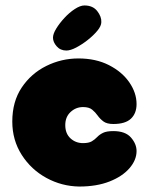

<svg xmlns="http://www.w3.org/2000/svg" viewBox="-20 -684 545 703"><path d="M270 -1Q206 -2 150 -32.5Q94 -63 59.5 -117Q25 -171 25 -239Q25 -312 59.5 -363.5Q94 -415 149.5 -442.5Q205 -470 267 -470Q331 -470 379 -445.5Q427 -421 453.5 -382.5Q480 -344 480 -303Q480 -269 459.5 -249.5Q439 -230 395 -230Q371 -230 358.5 -239.5Q346 -249 337.5 -261Q329 -273 317.5 -282.5Q306 -292 284 -292Q258 -292 238.5 -274Q219 -256 219 -226Q219 -195 238 -177.5Q257 -160 284 -160Q305 -160 316 -166.5Q327 -173 335.5 -182Q344 -191 357 -197.5Q370 -204 395 -204Q439 -204 459.5 -180.5Q480 -157 480 -131Q480 -98 454 -68Q428 -38 381 -19.5Q334 -1 270 -1ZM223 -499Q201 -499 187.5 -514.5Q174 -530 174 -546Q174 -560 186 -579.5Q198 -599 216 -618.5Q234 -638 254 -651Q274 -664 289 -664Q320 -664 336 -643.5Q352 -623 351 -603Q351 -589 336.5 -571.5Q322 -554 301 -537.5Q280 -521 259 -510Q238 -499 223 -499Z"/></svg>

Font: Cherry Bomb One
Style: Regular
Weight: 400
Designer: satsuyako
Foundry: satsuyako
Version: Version 4.100; ttfautohint (v1.8.3)